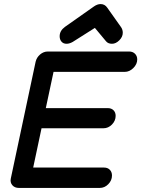

<svg xmlns="http://www.w3.org/2000/svg" viewBox="-20 -923 694 943"><path d="M307 -708Q291 -708 282 -718.5Q273 -729 273 -745Q273 -772 299 -791L441 -891Q458 -903 474 -903Q495 -903 507 -885L575 -789Q583 -777 583 -762Q583 -742 566 -725Q549 -708 530 -708Q511 -708 501 -720L446 -786L337 -717Q321 -708 307 -708ZM73 0Q52 0 40.5 -13.5Q29 -27 33 -46L155 -620Q160 -641 177 -655.5Q194 -670 215 -670H614Q632 -670 643 -659Q654 -648 654 -631Q654 -608 635 -589Q616 -570 593 -570H243L205 -392H509Q527 -392 537.5 -381.5Q548 -371 548 -354Q548 -330 530 -311.5Q512 -293 488 -293H184L143 -100H491Q509 -100 519.5 -89Q530 -78 530 -61Q530 -37 512 -18.5Q494 0 470 0Z"/></svg>

Font: Comic Neue
Style: Bold Italic
Weight: 700
Italic angle: -12°
Designer: Craig Rozynski
Foundry: Craig Rozynski
Version: Version 2.003